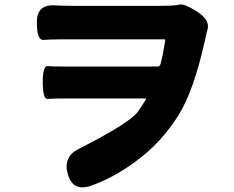

<svg xmlns="http://www.w3.org/2000/svg" viewBox="-20 -772 1040 854"><path d="M385 54Q305 82 282 4Q259 -74 329 -109Q559 -226 594 -276Q617 -310 629 -330Q632 -334 627 -334H271Q212 -334 191.5 -332Q171 -330 170 -405Q170 -480 192.5 -478Q215 -476 265 -476H680Q691 -476 694 -487Q705 -527 715 -592Q716 -597 711 -597H258Q203 -597 173.5 -594.5Q144 -592 144 -673Q143 -755 229 -748Q257 -746 297 -746H690Q759 -746 778.5 -751.5Q798 -757 853 -723Q918 -682 902 -637Q900 -632 892 -594Q842 -370 776 -263Q707 -152 612 -76Q502 13 385 54Z"/></svg>

Font: Resource Han Rounded TW Heavy
Style: Regular
Weight: 900
Designer: Cyano Hao (round all glyphs); Ryoko NISHIZUKA 西塚涼子 (kana, bopomofo & ideographs); Paul D. Hunt (Latin, Greek & Cyrillic)
Foundry: Cyano Hao
Version: 0.990